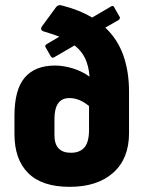

<svg xmlns="http://www.w3.org/2000/svg" viewBox="-20 -713 556 744"><path d="M250 11Q143 11 89.5 -42Q36 -95 36 -194V-264Q36 -366 76 -412.5Q116 -459 193 -459Q226 -459 262 -448Q298 -437 327 -416Q324 -456 310.5 -485.5Q297 -515 269 -537L188 -490Q181 -487 176 -496L156 -531Q153 -537 161 -542L210 -571Q184 -581 150 -591Q134 -596 142 -610L197 -685Q205 -696 219 -692Q287 -675 337 -645L412 -689Q420 -693 424 -682L444 -647Q447 -641 439 -635L388 -606Q435 -562 457.5 -499.5Q480 -437 480 -357V-197Q480 -98 418.5 -43.5Q357 11 250 11ZM191 -189Q191 -121 255 -121Q289 -121 307 -141.5Q325 -162 325 -210V-302Q288 -333 249 -333Q191 -333 191 -252Z"/></svg>

Font: Sofia Sans Semi Condensed Black
Style: Regular
Weight: 900
Designer: Botio Nikoltchev, Ani Petrova
Foundry: lettersoup
Version: Version 4.100; ttfautohint (v1.8.4.7-5d5b)